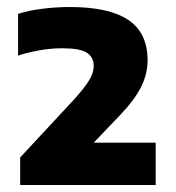

<svg xmlns="http://www.w3.org/2000/svg" viewBox="-20 -835 500 547"><path d="M37.5 -308V-386.5L190 -550.5Q220.5 -584 233.8 -606Q247 -628 247 -646.5Q247 -672 227.5 -684.8Q208 -697.5 157 -697.5Q123 -697.5 89 -691Q55 -684.5 31.5 -676.5V-795.5Q60.5 -805 100 -810Q139.5 -815 179 -815Q291 -815 345.8 -778Q400.5 -741 400.5 -663.5Q400.5 -624.5 382 -587.5Q363.5 -550.5 322.5 -507.5L247 -428.5H423.5V-308Z"/></svg>

Font: Encode Sans SmExp XBd
Style: Regular
Weight: 800
Width: 6
Designer: Multiple Designers
Foundry: Impallari Type
Version: Version 3.002; ttfautohint (v1.8.3) -l 8 -r 50 -G 200 -x 14 